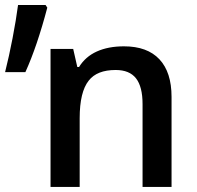

<svg xmlns="http://www.w3.org/2000/svg" viewBox="-20 -733 771 753"><path d="M178.2 -541H267.1L283.2 -470.2H290Q314.9 -510.7 359.6 -531Q404.3 -551.3 466.3 -551.3Q557.6 -551.3 605.2 -500.5Q652.8 -449.7 652.8 -353V0H539.1V-324.7Q539.1 -393.1 513.4 -425.8Q487.8 -458.5 433.6 -458.5Q360.4 -458.5 328.1 -417Q292.5 -372.6 292.5 -269.5V0H178.2ZM50.8 -713.4H158.7L165.5 -703.1Q125.5 -551.3 79.6 -450.2H0Q15.6 -512.2 29.3 -583.3Q43 -654.3 50.8 -713.4Z"/></svg>

Font: Viking Open Sans Light
Style: Bold
Weight: 600
Foundry: Ascender Corporation
Version: Version 2.001